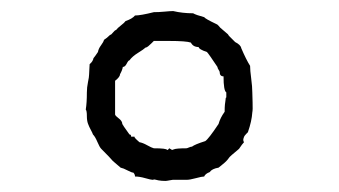

<svg xmlns="http://www.w3.org/2000/svg" viewBox="-20 -725 612 347"><path d="M317 -400H292Q291 -400 286 -399Q281 -398 279 -398Q272 -398 266.5 -399Q261 -400 260 -400.5Q259 -401 256 -400Q253 -400 242.5 -403Q232 -406 224 -406Q224 -410 221 -413Q218 -413 210.5 -417Q203 -421 198 -422Q197 -423 184 -434Q180 -439 163 -456Q160 -459 156 -468.5Q152 -478 148 -482Q147 -485 144 -490.5Q141 -496 139 -501.5Q137 -507 137 -515Q137 -525 135 -527Q137 -539 137 -558Q137 -567 139 -576.5Q141 -586 141 -590Q141 -594 141.5 -600Q142 -606 142 -609Q148 -614 149 -620Q151 -622 157 -631Q158 -637 162.5 -643Q167 -649 168 -653Q173 -656 179 -662Q181 -662 184 -666Q187 -670 190 -671Q192 -674 198.5 -679Q205 -684 207 -687Q219 -691 224 -697Q234 -697 258 -703Q267 -703 277.5 -704Q288 -705 293 -705Q310 -701 329 -701Q334 -698 349 -694Q351 -691 370 -682Q373 -681 375 -678.5Q377 -676 378 -675Q390 -665 392 -663Q393 -661 394.5 -659.5Q396 -658 399 -655Q402 -652 405 -649Q415 -644 416 -638Q425 -617 432 -606Q432 -598 434 -583Q436 -568 436 -558Q436 -554 436.5 -540Q437 -526 436 -522Q435 -506 428 -486Q427 -485 425 -483Q423 -481 422 -479.5Q421 -478 420 -474.5Q419 -471 421 -468Q418 -465 412 -456Q395 -442 394 -440Q390 -434 383 -428.5Q376 -423 375 -422Q363 -420 359 -414Q351 -411 349 -406Q345 -406 334 -403Q323 -400 317 -400ZM217 -478H223Q223 -476 227 -472.5Q231 -469 232 -468Q238 -467 246 -462.5Q254 -458 258 -457Q281 -457 282 -454Q284 -454 285 -456L286 -457L291 -454L294 -455Q296 -456 302 -456.5Q308 -457 317 -457Q318 -457 321.5 -458.5Q325 -460 327 -460Q332 -464 351 -470Q357 -474 375 -501Q378 -512 386 -523Q386 -531 386.5 -536Q387 -541 387.5 -543.5Q388 -546 388 -548L389 -549V-558Q384 -561 384 -587Q377 -587 377 -595Q377 -596 375 -599Q373 -602 373 -604Q357 -628 354 -631Q339 -636 339 -640Q329 -640 325 -648Q317 -651 285 -651H258Q257 -650 254 -647Q251 -644 248 -641.5Q245 -639 243 -639Q240 -636 229.5 -629.5Q219 -623 214 -616Q212 -616 209 -610Q206 -604 202 -604Q201 -598 197 -591Q197 -586 188 -579V-518Q188 -516 197 -509Q201 -505 201 -501Q201 -500 214 -482Q217 -482 217 -478Z"/></svg>

Font: FuturaRenner
Style: Regular
Weight: 400
Designer: Bastien Sozeau
Foundry: NBR — Bastien Sozeau
Version: Version 2.001;PS 002.001;hotconv 1.0.88;makeotf.lib2.5.64775